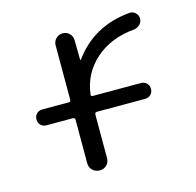

<svg xmlns="http://www.w3.org/2000/svg" viewBox="-84 -616 719 703"><g transform="rotate(-15 276.0 -264.5)"><path d="M65 -210Q52 -210 43.5 -218.5Q35 -227 35 -240Q35 -253 43.5 -261.5Q52 -270 65 -270H165Q173 -270 173 -278V-484Q173 -499 183.5 -509.5Q194 -520 209 -520Q224 -520 234.5 -509.5Q245 -499 245 -484L246 -410Q246 -409 247 -409Q249 -409 249 -410Q327 -517 465 -529Q478 -530 487.5 -521Q497 -512 497 -499Q497 -486 488 -477Q479 -468 466 -466Q376 -458 318 -407Q260 -356 250 -278Q248 -270 257 -270H439Q452 -270 460.5 -261.5Q469 -253 469 -240Q469 -227 460.5 -218.5Q452 -210 439 -210H256Q248 -210 248 -201V-37Q248 -21 237.5 -10.5Q227 0 211 0Q195 0 184 -10.5Q173 -21 173 -37V-201Q173 -210 165 -210Z"/></g></svg>

Font: Rounded Mplus 1c
Style: Regular
Weight: 400
Version: Version 1.059.20150529